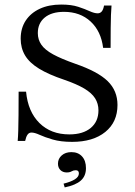

<svg xmlns="http://www.w3.org/2000/svg" viewBox="-20 -602 582 830"><path d="M291.9 11.3Q242.7 11.3 208.1 1.2Q173.4 -8.9 151.6 -19Q129.8 -29 116.1 -29Q105.6 -29 99.2 -20.2Q92.7 -11.3 88.7 7.3H56.5Q58.1 -10.5 58.9 -37.1Q59.7 -63.7 60.1 -104.4Q60.5 -145.2 60.5 -205.6H92.7Q100.8 -119.4 150.4 -70.2Q200 -21 279.8 -21Q338.7 -21 372.2 -48.8Q405.6 -76.6 405.6 -125Q405.6 -154 391.1 -177Q376.6 -200 344 -219.4Q311.3 -238.7 257.3 -257.3Q190.3 -279.8 148.8 -305.2Q107.3 -330.6 88.3 -362.5Q69.4 -394.4 69.4 -434.7Q69.4 -479.8 91.1 -512.9Q112.9 -546 152 -564.1Q191.1 -582.3 244.4 -582.3Q288.7 -582.3 318.1 -572.6Q347.6 -562.9 367.7 -553.6Q387.9 -544.4 402.4 -544.4Q412.9 -544.4 419.8 -552.4Q426.6 -560.5 429.8 -578.2H462.1Q460.5 -559.7 459.7 -537.1Q458.9 -514.5 458.5 -480.6Q458.1 -446.8 458.1 -395.2H425.8Q416.9 -466.9 371.8 -508.9Q326.6 -550.8 256.5 -550.8Q203.2 -550.8 173.4 -526.2Q143.5 -501.6 143.5 -458.9Q143.5 -430.6 158.9 -408.5Q174.2 -386.3 209.7 -366.9Q245.2 -347.6 304.8 -326.6Q403.2 -292.7 445.6 -251.2Q487.9 -209.7 487.9 -148.4Q487.9 -74.2 435.1 -31.5Q382.3 11.3 291.9 11.3ZM259.7 208.1 254.8 191.9Q287.1 183.9 304 173Q321 162.1 321 147.6Q321 133.9 307.3 133.9Q297.6 133.9 289.5 138.7Q281.5 143.5 268.5 143.5Q251.6 143.5 241.1 133.1Q230.6 122.6 230.6 105.6Q230.6 83.9 246.8 69.8Q262.9 55.6 288.7 55.6Q317.7 55.6 334.7 74.2Q351.6 92.7 351.6 125Q351.6 158.9 329.4 178.6Q307.3 198.4 259.7 208.1Z"/></svg>

Font: Playfair 12pt
Style: Regular
Weight: 400
Designer: Claus Eggers Sørensen
Foundry: Claus Eggers Sørensen
Version: Version 2.000;gftools[0.9.28]